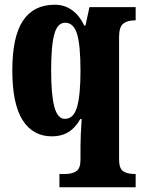

<svg xmlns="http://www.w3.org/2000/svg" viewBox="-20 -566 601 811"><path d="M231 169H254Q285 169 302.5 157Q320 145 320 109V51Q320 10 325 -63H319Q279 10 200 10Q119 10 75.5 -58.5Q32 -127 32 -269Q32 -411 77 -478.5Q122 -546 211 -546Q253 -546 284.5 -523Q316 -500 336 -458H341L358 -536H553V-480H549Q518 -480 500.5 -466Q483 -452 483 -410V108Q483 145 500 157Q517 169 550 169H553V225H231ZM320 -267Q320 -375 305.5 -422.5Q291 -470 255 -470Q223 -470 209.5 -422Q196 -374 196 -268Q196 -166 209.5 -115Q223 -64 254 -64Q291 -64 305.5 -114Q320 -164 320 -267Z"/></svg>

Font: Noto Serif CondBlack
Style: Regular
Weight: 900
Width: 3
Designer: Monotype Design Team
Foundry: Monotype Imaging Inc.
Version: Version 1.001